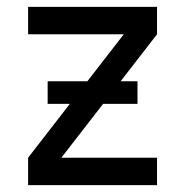

<svg xmlns="http://www.w3.org/2000/svg" viewBox="-20 -540 540 560"><path d="M62 0V-80L341 -440H62V-520H438V-440L159 -80H438V0ZM381 -237H119V-303H381Z"/></svg>

Font: Iosevka Custom Medium
Style: Regular
Weight: 500
Monospace: yes
Designer: Belleve Invis
Foundry: Belleve Invis
Version: Version 32.5.0; ttfautohint (v1.8.4)